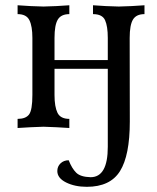

<svg xmlns="http://www.w3.org/2000/svg" viewBox="-20 -493 605 741"><path d="M314.9 228Q269 228 235.1 211.2Q201.2 194.3 201.2 167Q201.2 149.4 213.6 137.5Q226.1 125.5 245.1 125.5Q257.3 156.7 273.9 173.3Q290.5 189.9 329.6 190.9Q396 190.9 396 73.7V-227.5H190.4V-126.5Q190.4 -81.1 201.9 -57.6Q213.4 -34.2 247.6 -34.2V1Q197.8 -2.4 147.9 -3.9Q97.7 -2.4 47.9 1V-34.2Q79.1 -34.2 92 -51Q105 -67.9 105 -126.5V-346.7Q105 -391.6 93.5 -415Q82 -438.5 47.9 -438.5V-472.7Q97.7 -468.8 147.9 -467.8Q197.8 -468.8 247.6 -472.7V-438.5Q215.8 -438.5 203.1 -417.5Q190.4 -396.5 190.4 -346.7V-261.2H396V-346.7Q396 -391.6 385.5 -415Q375 -438.5 338.9 -438.5V-472.7Q388.7 -468.8 438.5 -467.8Q487.8 -468.8 537.6 -472.7V-438.5Q505.9 -438.5 493.2 -417.5Q480.5 -396.5 480.5 -346.7L481 -23.9Q481 106.9 443.1 167.5Q405.3 228 314.9 228Z"/></svg>

Font: Almanac
Style: Regular
Weight: 400
Designer: Eden's Almanac
Version: Version 3.501;March 28, 2021;FontCreator 13.0.0.2683 64-bit